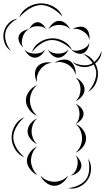

<svg xmlns="http://www.w3.org/2000/svg" viewBox="-151 -1059 624 1142"><path d="M39 -749Q50 -785 83.5 -807Q117 -829 155 -831Q192 -833 227.5 -814Q263 -795 278 -760Q252 -788 218.5 -805Q185 -822 155 -821Q125 -820 93.5 -799.5Q62 -779 39 -749ZM343 -738Q378 -731 402 -701Q426 -671 431 -635Q435 -600 420 -565Q405 -530 373 -513Q397 -540 410.5 -573Q424 -606 421 -634Q417 -662 395.5 -690.5Q374 -719 343 -738ZM174 -685Q191 -699 217.5 -703.5Q244 -708 264 -697Q283 -685 292.5 -660Q302 -635 298 -613Q294 -635 280.5 -651Q267 -667 252 -676Q236 -685 215.5 -689Q195 -693 174 -685ZM70 -569Q58 -589 57 -616Q56 -643 70 -661Q84 -679 110 -685.5Q136 -692 158 -685Q135 -684 117.5 -672.5Q100 -661 89 -646Q78 -632 71.5 -612Q65 -592 70 -569ZM298 -597Q319 -590 335.5 -569.5Q352 -549 352 -527Q352 -505 335.5 -485Q319 -465 298 -458Q315 -472 321.5 -491Q328 -510 328 -527Q328 -545 321.5 -564Q315 -583 298 -597ZM70 -370Q43 -380 23 -406.5Q3 -433 3 -462Q3 -491 23 -517Q43 -543 70 -553Q48 -535 37.5 -510Q27 -485 27 -462Q27 -439 37.5 -414Q48 -389 70 -370ZM298 -442Q316 -435 331 -418Q346 -401 346 -382Q346 -363 331 -346Q316 -329 298 -322Q312 -334 317 -350.5Q322 -367 322 -382Q322 -397 317 -413.5Q312 -430 298 -442ZM-5 -123Q-40 -136 -61 -170.5Q-82 -205 -82 -242Q-82 -280 -61 -314.5Q-40 -349 -5 -362Q-34 -338 -53 -305Q-72 -272 -72 -242Q-72 -212 -53 -179.5Q-34 -147 -5 -123ZM70 -202Q48 -211 30.5 -232.5Q13 -254 13 -278Q13 -302 30.5 -324Q48 -346 70 -354Q52 -339 44.5 -318Q37 -297 37 -278Q37 -259 44.5 -238.5Q52 -218 70 -202ZM298 -322Q323 -313 342 -288Q361 -263 361 -236Q361 -209 342 -184.5Q323 -160 298 -151Q319 -168 328 -191.5Q337 -215 337 -236Q337 -258 328 -281.5Q319 -305 298 -322ZM73 -18Q48 -27 29 -51Q10 -75 9 -101Q9 -128 27 -152.5Q45 -177 70 -187Q50 -169 41.5 -146Q33 -123 33 -102Q34 -81 43.5 -58Q53 -35 73 -18ZM298 -135Q314 -124 325 -103.5Q336 -83 332 -64Q327 -45 308 -31Q289 -17 270 -15Q287 -24 296 -39Q305 -54 308 -69Q312 -84 311 -101.5Q310 -119 298 -135ZM373 -115Q392 -88 390.5 -52Q389 -16 370 11Q351 39 318.5 53.5Q286 68 254 60Q287 57 317 42.5Q347 28 362 6Q377 -16 379.5 -49.5Q382 -83 373 -115ZM254 -15Q245 9 221.5 27.5Q198 46 172 46Q146 46 122.5 27.5Q99 9 90 -15Q107 5 129 13.5Q151 22 172 22Q193 22 215 13.5Q237 5 254 -15ZM-37 -954Q-24 -992 13 -1015Q50 -1038 90 -1039Q131 -1040 168.5 -1019Q206 -998 221 -960Q194 -990 158.5 -1010Q123 -1030 91 -1029Q58 -1028 23.5 -1007Q-11 -986 -37 -954ZM-86 -757Q-113 -773 -124 -804Q-135 -835 -129 -865Q-123 -896 -100.5 -920Q-78 -944 -47 -948Q-74 -934 -94.5 -911Q-115 -888 -119 -863Q-124 -839 -115 -810Q-106 -781 -86 -757ZM138 -885Q145 -904 163 -919.5Q181 -935 201 -935Q221 -935 239.5 -919.5Q258 -904 265 -885Q252 -900 234.5 -905.5Q217 -911 201 -911Q185 -911 168 -905.5Q151 -900 138 -885ZM23 -885Q28 -900 42.5 -913.5Q57 -927 72 -927Q88 -927 102.5 -913.5Q117 -900 122 -885Q112 -897 98.5 -900Q85 -903 72 -903Q60 -903 46.5 -900Q33 -897 23 -885ZM281 -885Q296 -896 318 -899.5Q340 -903 356 -893Q372 -883 378 -861Q384 -839 380 -821Q378 -839 367 -852Q356 -865 343 -873Q331 -881 314.5 -885.5Q298 -890 281 -885ZM-13 -777Q-27 -788 -36 -808Q-45 -828 -39 -846Q-33 -863 -14 -873.5Q5 -884 23 -885Q6 -878 -3 -865Q-12 -852 -16 -838Q-21 -824 -21.5 -808Q-22 -792 -13 -777ZM380 -805Q380 -787 369.5 -767.5Q359 -748 343 -742Q326 -735 305 -743Q284 -751 273 -765Q288 -756 304.5 -757.5Q321 -759 334 -764Q348 -769 361 -778.5Q374 -788 380 -805ZM118 -765Q111 -747 93.5 -731.5Q76 -716 57 -716Q37 -716 19.5 -731.5Q2 -747 -5 -765Q7 -750 24 -745Q41 -740 57 -740Q72 -740 89 -745Q106 -750 118 -765ZM257 -765Q250 -747 232.5 -731.5Q215 -716 195 -716Q176 -716 158.5 -731.5Q141 -747 134 -765Q146 -750 163 -745Q180 -740 195 -740Q211 -740 227.5 -745Q244 -750 257 -765ZM453 -756Q454 -727 435 -702Q416 -677 389 -667Q361 -656 330.5 -662Q300 -668 281 -690Q306 -676 334.5 -672Q363 -668 385 -676Q407 -684 425.5 -706Q444 -728 453 -756Z"/></svg>

Font: Rubik Puddles
Style: Regular
Weight: 400
Designer: Hubert and Fischer, NaN
Foundry: Hubert and Fischer, NaN
Version: Version 2.200